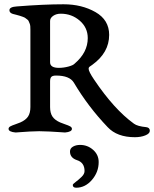

<svg xmlns="http://www.w3.org/2000/svg" viewBox="-20 -617 720 897"><path d="M354 60Q389 60 415 83Q441 106 441 140Q441 187 409.5 223.5Q378 260 336 260Q320 260 320 247Q320 243 333.5 233Q347 223 361 209.5Q375 196 375 182Q375 142 339 131Q307 120 307 91Q307 76 321 68Q335 60 354 60ZM419 -246Q513 -106 606 -39Q622 -27 663 -23Q680 -21 680 -6Q680 7 659 15.5Q638 24 610 24Q527 24 483 -23Q392 -118 325 -231Q305 -264 242 -264Q226 -264 220 -258Q214 -252 214 -237V-117Q214 -89 225 -72.5Q236 -56 261 -45Q267 -42 283.5 -36.5Q300 -31 308 -26.5Q316 -22 316 -15Q316 -1 284 2Q282 2 261.5 0.5Q241 -1 212.5 -2.5Q184 -4 163 -4Q144 -4 118 -2.5Q92 -1 73.5 0.5Q55 2 53 2Q20 -1 20 -15Q20 -22 28 -26.5Q36 -31 52.5 -36.5Q69 -42 75 -45Q100 -56 111 -72.5Q122 -89 122 -117V-478Q122 -487 121.5 -494.5Q121 -502 118 -508.5Q115 -515 113.5 -519Q112 -523 106 -527Q100 -531 98 -533Q96 -535 86.5 -538.5Q77 -542 73.5 -543Q70 -544 57.5 -547.5Q45 -551 40 -552Q24 -557 24 -569Q24 -585 59 -587Q185 -597 277 -597Q362 -597 426 -560.5Q490 -524 490 -454Q490 -371 411 -314Q407 -311 403 -308.5Q399 -306 397.5 -304.5Q396 -303 395 -301Q394 -299 394 -296Q394 -283 419 -246ZM255 -300Q277 -300 299.5 -306Q322 -312 329 -320Q390 -372 390 -439Q390 -488 352.5 -520.5Q315 -553 264 -553Q243 -553 228.5 -543Q214 -533 214 -519V-326Q214 -300 255 -300Z"/></svg>

Font: EB Garamond 08
Style: Regular
Weight: 400
Version: Version 0.016 ; ttfautohint (v1.5)